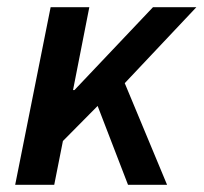

<svg xmlns="http://www.w3.org/2000/svg" viewBox="-20 -511 563 531"><path d="M22 0 120 -491H227L182 -262H186L403 -491H523L325 -281L442 0H334L250 -218L154 -121L130 0Z"/></svg>

Font: Source Sans 3 SemiBold
Style: Italic
Weight: 600
Italic angle: -11°
Designer: Paul D. Hunt
Foundry: Adobe
Version: Version 3.046;hotconv 1.0.118;makeotfexe 2.5.65603